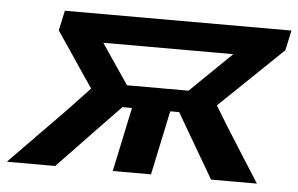

<svg xmlns="http://www.w3.org/2000/svg" viewBox="-82 -557 955 615"><g transform="rotate(5 396.0 -249.0)"><path d="M-40 0Q4 -45 48 -90.2Q92 -135.5 136 -180L208.5 -257L179.5 -299.5Q157.5 -332.5 134.8 -366Q112 -399.5 89 -433.5L103 -498H831.5L817.5 -433.5Q782 -399.5 746.2 -365Q710.5 -330.5 675.5 -297L614.5 -238.5L650 -180Q678 -135.5 706.8 -90Q735.5 -44.5 764 0H616.5Q597.5 -32.5 579.2 -64Q561 -95.5 542 -127.5L496 -206.5H467.5L464.5 -193.5Q453.5 -141.5 443.8 -95.5Q434 -49.5 423.5 0H300.5Q311 -49.5 320.8 -95.5Q330.5 -141.5 341.5 -193.5L344.5 -206.5H313.5L237 -127Q206.5 -95 176.2 -63.5Q146 -32 115.5 0ZM322 -277.5H520L652.5 -406.5H234.5Z"/></g></svg>

Font: Commissioner SemiBold
Style: Italic
Weight: 600
Italic angle: -12°
Designer: Kostas Bartsokas
Foundry: Kostas Bartsokas
Version: Version 1.000; ttfautohint (v1.8.3)